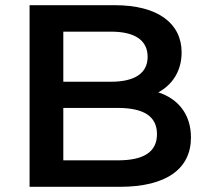

<svg xmlns="http://www.w3.org/2000/svg" viewBox="-20 -720 801 740"><path d="M590 -364C644 -393 680 -446 680 -518C680 -629 590 -700 422 -700H94V0H442C622 0 716 -70 716 -190C716 -281 665 -340 590 -364ZM408 -598C498 -598 549 -566 549 -501C549 -437 498 -405 408 -405H224V-598ZM434 -102H224V-304H434C532 -304 585 -273 585 -203C585 -133 532 -102 434 -102Z"/></svg>

Font: Montserrat Lite SemiBold
Style: Regular
Weight: 600
Designer: Julieta Ulanovsky
Foundry: Julieta Ulanovsky
Version: Version 7.200;PS 007.200;hotconv 1.0.88;makeotf.lib2.5.64775